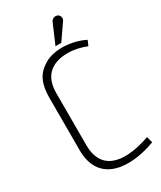

<svg xmlns="http://www.w3.org/2000/svg" viewBox="-219 -952 873 1038"><g transform="rotate(-30 217.0 -432.5)"><path d="M111 -513C111 -654 217 -669 273 -669C313 -669 354 -659 388 -645L402 -677C326 -716 218 -723 153 -685C100 -653 66 -613 66 -504V-183C66 34 269 37 427 -23L417 -61C219 8 111 -44 111 -185ZM234 -734H270L338 -832C347 -845 343 -867 325 -873C309 -878 293 -871 286 -855Z"/></g></svg>

Font: Advent Pro
Style: Light
Weight: 300
Designer: Andreas Kalpakidis
Foundry: Andreas Kalpakidis
Version: Version 2.002 2007